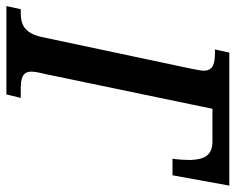

<svg xmlns="http://www.w3.org/2000/svg" viewBox="-108 -664 754 615"><g transform="rotate(90 269.5 -357.0)"><path d="M-18 0H265L276 -46H249C216 -46 192 -50 192 -80C192 -89 194 -102 200 -126L311 -660H415C460 -660 473 -635 475 -590C475 -575 474 -554 471 -532H524L557 -714H131L121 -668H132C164 -668 189 -663 189 -632C189 -624 186 -612 183 -594L81 -113C68 -54 37 -46 3 -46H-8Z"/></g></svg>

Font: Noto Serif Condensed Semi
Style: Italic
Weight: 600
Width: 3
Italic angle: -12°
Designer: Monotype Design Team
Foundry: Monotype Imaging Inc.
Version: Version 1.901